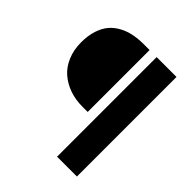

<svg xmlns="http://www.w3.org/2000/svg" viewBox="-199 -785 998 998"><g transform="rotate(45 300.0 -286.0)"><path d="M288.1 -196.8Q238.3 -196.8 195.1 -211.9Q151.9 -227.1 118.9 -255.4Q85.9 -283.7 66.9 -328.6Q47.9 -373.5 47.9 -429.2Q47.9 -478 60.3 -516.6Q72.8 -555.2 94.2 -580.3Q115.7 -605.5 146.2 -621.8Q176.8 -638.2 211.2 -645Q245.6 -651.9 286.1 -651.9H328.1V-196.8ZM379.9 80.1V-651.9H525.9V80.1Z"/></g></svg>

Font: Office Code Pro Bold
Style: Regular
Weight: 700
Designer: Nathan Rutzky & Paul D. Hunt
Foundry: Adobe Systems Incorporated
Version: Version 1.004;PS 001.004;hotconv 1.0.70;makeotf.lib2.5.58329